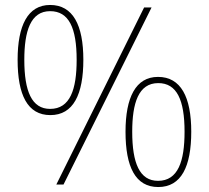

<svg xmlns="http://www.w3.org/2000/svg" viewBox="-20 -744 842 774"><path d="M183 -280C276 -280 316 -364 316 -503C316 -643 274 -724 182 -724C92 -724 51 -641 51 -503C51 -361 91 -280 183 -280ZM561 -714 207 0H236L591 -714ZM182 -305C108 -305 78 -376 78 -503C78 -618 103 -699 182 -699C258 -699 289 -631 289 -503C289 -384 263 -305 182 -305ZM618 10C711 10 751 -73 751 -213C751 -353 709 -434 617 -434C527 -434 486 -351 486 -213C486 -71 526 10 618 10ZM617 -15C543 -15 513 -86 513 -213C513 -328 538 -409 618 -409C693 -409 724 -341 724 -213C724 -94 698 -15 617 -15Z"/></svg>

Font: Noto Serif Sinhala SemiCondensed Thin
Style: Regular
Weight: 100
Width: 4
Designer: Jelle Bosma - Monotype Design Team
Foundry: Monotype Imaging Inc.
Version: Version 2.007